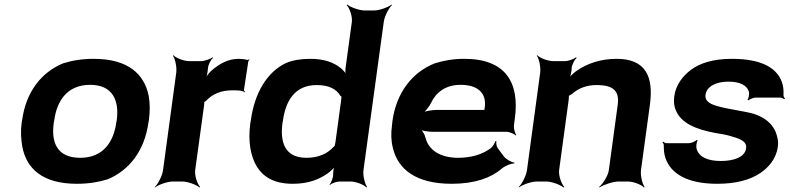

<svg xmlns="http://www.w3.org/2000/svg" viewBox="-20 -796 3463 842"><path d="M77 -269 75 -259C70 -220 72 -185 78 -152C96 -58 165 10 317 10C367 10 412 3 453 -10C546 -49 614 -134 631 -259L633 -269C638 -308 638 -343 632 -376C613 -470 543 -538 391 -538C341 -538 297 -531 256 -518C162 -479 94 -394 77 -269ZM492 -269 490 -259C479 -176 434 -104 332 -104C227 -104 204 -175 216 -259L218 -269C229 -351 273 -424 375 -424C477 -424 503 -352 492 -269Z M1053 -391 1055 -393C1053 -395 1049 -399 1050 -403L1069 -527C1069 -529 1073 -532 1074 -533L1072 -536C1071 -535 1068 -533 1066 -533C1055 -536 1039 -538 1027 -538C979 -538 940 -515 906 -485C894 -474 883 -458 879 -449L881 -448C886 -457 890 -475 891 -488L892 -497C893 -511 904 -534 914 -542L913 -545C902 -537 877 -528 862 -528H810C786 -528 751 -542 740 -554L738 -552C748 -539 756 -502 753 -478L695 -50C692 -26 673 11 659 24L660 26C675 14 714 0 738 0H779C803 0 841 14 855 26L858 24C845 11 833 -26 836 -50L875 -334C875 -337 877 -350 875 -351L873 -348C874 -347 885 -354 886 -356C914 -385 951 -400 1000 -400C1017 -400 1045 -400 1053 -391Z M1425 13 1427 15C1434 8 1457 0 1469 0H1517C1541 0 1576 14 1587 26L1590 24C1580 11 1571 -26 1574 -50L1663 -700C1666 -724 1685 -761 1699 -774L1697 -776C1682 -764 1644 -750 1620 -750H1580C1556 -750 1517 -764 1503 -776L1500 -774C1513 -761 1526 -724 1523 -700L1496 -502C1494 -489 1494 -472 1497 -464L1501 -465C1498 -474 1485 -488 1475 -497C1444 -522 1402 -538 1341 -538C1300 -538 1262 -532 1233 -519C1150 -479 1096 -387 1080 -268L1078 -258C1067 -179 1078 -112 1106 -66C1132 -24 1177 10 1264 10C1332 10 1380 -9 1419 -37C1432 -47 1449 -63 1453 -73L1449 -74C1444 -65 1441 -46 1441 -32C1442 -19 1433 5 1425 13ZM1476 -356 1451 -172C1451 -170 1447 -156 1448 -155L1453 -159C1452 -160 1442 -152 1441 -150C1416 -123 1378 -104 1324 -104C1225 -104 1208 -178 1219 -258L1221 -268C1232 -348 1269 -423 1369 -423C1423 -423 1455 -405 1472 -377C1473 -376 1481 -368 1482 -369L1478 -373C1477 -372 1476 -358 1476 -356Z M2017 -538C1969 -538 1927 -531 1886 -518C1788 -479 1718 -390 1701 -265L1699 -246C1694 -211 1695 -178 1703 -147C1725 -55 1802 10 1961 10C2062 10 2134 -16 2181 -57C2195 -69 2223 -80 2235 -79L2236 -83C2223 -84 2198 -98 2189 -111L2163 -146C2157 -154 2155 -169 2157 -177L2153 -178C2151 -170 2141 -153 2132 -146C2097 -120 2049 -104 1989 -104C1908 -104 1859 -140 1846 -192C1843 -206 1831 -226 1821 -233L1817 -229C1827 -223 1857 -218 1877 -218H2200C2214 -218 2235 -209 2242 -202L2244 -204C2238 -212 2232 -234 2234 -248L2238 -278C2259 -434 2197 -538 2017 -538ZM2106 -326 2105 -320C2105 -317 2103 -311 2105 -310L2108 -312C2107 -314 2100 -314 2096 -314H1896C1875 -314 1840 -308 1827 -301L1831 -297C1844 -305 1862 -328 1870 -344C1891 -389 1932 -424 2000 -424C2076 -424 2114 -387 2106 -326Z M2596 -423C2670 -423 2697 -397 2689 -337L2650 -50C2647 -26 2624 11 2607 24L2609 26C2627 14 2669 0 2693 0H2734C2758 0 2793 14 2804 26L2807 24C2797 11 2788 -26 2791 -50L2830 -336C2847 -460 2812 -538 2684 -538C2613 -538 2555 -517 2511 -487C2496 -477 2478 -460 2472 -450L2475 -448C2481 -459 2486 -478 2487 -493V-498C2488 -511 2499 -534 2509 -542L2506 -545C2497 -537 2472 -528 2458 -528H2406C2382 -528 2347 -542 2336 -554L2334 -552C2344 -539 2352 -502 2349 -478L2291 -50C2288 -26 2269 11 2255 24L2256 26C2271 14 2310 0 2334 0H2375C2399 0 2437 14 2451 26L2455 24C2442 11 2429 -26 2432 -50L2474 -359C2474 -362 2476 -378 2474 -379L2471 -375C2473 -374 2488 -383 2490 -385C2514 -407 2550 -423 2596 -423Z M3141 -90C3085 -90 3045 -107 3035 -143C3032 -152 3034 -173 3040 -180L3034 -182C3029 -175 3010 -168 3000 -168H2903C2897 -168 2891 -172 2888 -175L2885 -172C2888 -169 2892 -162 2891 -157C2891 -139 2892 -122 2898 -104C2921 -34 2995 10 3125 10C3210 10 3271 -8 3314 -37C3350 -61 3384 -99 3391 -152C3395 -178 3388 -200 3381 -219C3364 -257 3331 -282 3285 -297C3242 -309 3175 -317 3132 -329C3101 -337 3070 -349 3074 -380C3079 -418 3122 -438 3174 -438C3225 -438 3258 -422 3265 -390C3266 -382 3263 -364 3258 -358L3262 -356C3268 -361 3283 -368 3294 -368H3402C3408 -368 3415 -364 3419 -361L3423 -364C3419 -367 3415 -374 3416 -380C3417 -400 3415 -419 3409 -436C3385 -502 3314 -538 3189 -538C3107 -538 3049 -519 3009 -489C2975 -463 2944 -425 2937 -374C2934 -351 2936 -331 2943 -314C2966 -256 3031 -229 3116 -213C3143 -209 3164 -205 3181 -200C3215 -190 3257 -180 3252 -146C3247 -106 3197 -90 3141 -90Z"/></svg>

Font: Asimov
Style: EdgeWideIt
Weight: 500
Designer: Google
Version: Version 2.000980: 2014